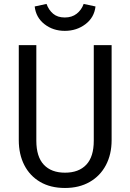

<svg xmlns="http://www.w3.org/2000/svg" viewBox="-20 -933 655 965"><path d="M541 -706.2V-228.7Q541 -157.4 512.3 -103.1Q483.6 -48.7 430.8 -18.5Q377.9 11.8 306.7 11.8Q233.8 11.8 181.8 -18.7Q129.7 -49.2 102.1 -103.3Q74.4 -157.4 74.4 -228.7V-706.2H162.6V-225.6Q162.6 -145.1 200.3 -105.1Q237.9 -65.1 306.7 -65.1Q375.9 -65.1 413.6 -105.1Q451.3 -145.1 451.3 -225.6V-706.2ZM305.6 -777.9Q246.7 -777.9 203.6 -811.5Q160.5 -845.1 154.4 -900.5L213.8 -913.3Q224.6 -883.1 246.9 -864.1Q269.2 -845.1 305.6 -845.1Q341.5 -845.1 365.6 -864.1Q389.7 -883.1 400.5 -913.3L460 -900.5Q453.8 -845.1 409.5 -811.5Q365.1 -777.9 305.6 -777.9Z"/></svg>

Font: FiraCode Nerd Font
Style: Regular
Weight: 400
Designer: Carrois Corporate, Edenspiekermann AG, Nikita Prokopov
Foundry: Carrois Corporate, Edenspiekermann AG, Nikita Prokopov
Version: Version 6.002;Nerd Fonts 3.4.0